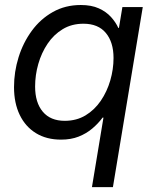

<svg xmlns="http://www.w3.org/2000/svg" viewBox="-20 -558 626 782"><path d="M439.9 204.1H354.5L401.4 -79.1H397.9Q379.9 -54.7 355.5 -34.2Q331.1 -13.7 300 -1.5Q269 10.7 228.5 10.7Q169.4 10.7 126.5 -15.6Q83.5 -42 60.3 -90.1Q37.1 -138.2 37.1 -203.1Q37.1 -265.6 55.7 -325Q74.2 -384.3 109.4 -432.4Q144.5 -480.5 195.1 -509Q245.6 -537.6 309.1 -537.6Q352.5 -537.6 382.6 -523.9Q412.6 -510.3 431.9 -489Q451.2 -467.8 461.9 -444.3H464.4L478.5 -529.3H561.5ZM243.7 -65.9Q291.5 -65.9 328.4 -88.1Q365.2 -110.4 390.6 -147.7Q416 -185.1 429.2 -230.5Q442.4 -275.9 442.4 -321.8Q442.4 -386.2 411.1 -423.8Q379.9 -461.4 319.8 -461.4Q272 -461.4 235.4 -439.2Q198.7 -417 173.8 -379.9Q148.9 -342.8 136 -297.6Q123 -252.4 123 -205.6Q123 -140.1 154.3 -103Q185.5 -65.9 243.7 -65.9Z"/></svg>

Font: Inter 24pt
Style: Italic
Weight: 400
Italic angle: -9.3988°
Designer: Rasmus Andersson
Foundry: rsms
Version: Version 4.001;git-66647c0bb